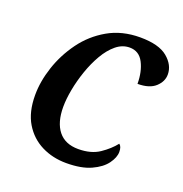

<svg xmlns="http://www.w3.org/2000/svg" viewBox="-106 -640 709 744"><g transform="rotate(20 249.0 -268.0)"><path d="M245 10Q189 10 143 -13Q97 -36 69.5 -81.5Q42 -127 42 -197Q42 -253 62 -313.5Q82 -374 120.5 -427Q159 -480 216.5 -513Q274 -546 349 -546Q426 -546 462 -516Q498 -486 498 -447Q498 -418 473.5 -395.5Q449 -373 400 -373Q400 -423 381.5 -459Q363 -495 324 -495Q294 -495 268.5 -474Q243 -453 223 -418.5Q203 -384 189 -343.5Q175 -303 167.5 -263Q160 -223 160 -191Q160 -127 188 -92Q216 -57 270 -57Q323 -57 357.5 -80.5Q392 -104 413 -131Q424 -123 424 -101Q424 -78 405 -52Q386 -26 346.5 -8Q307 10 245 10Z"/></g></svg>

Font: Noto Serif Medium
Style: Italic
Weight: 500
Italic angle: -12°
Designer: Monotype Design Team
Foundry: Monotype Imaging Inc.
Version: Version 2.014; ttfautohint (v1.8.4.7-5d5b)